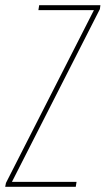

<svg xmlns="http://www.w3.org/2000/svg" viewBox="-48 -720 407 740"><path d="M-28 0 -25 -15 314 -681H100L103 -700H339L337 -685L-2 -19H247L244 0Z"/></svg>

Font: Georama Condensed Thin
Style: Italic
Weight: 100
Width: 3
Italic angle: -9°
Designer: Jean-Baptiste Levee
Foundry: Production Type
Version: Version 1.000